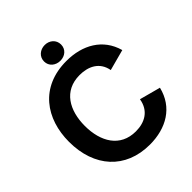

<svg xmlns="http://www.w3.org/2000/svg" viewBox="-259 -1113 1284 1284"><g transform="rotate(-45 383.5 -470.5)"><path d="M409 14C179 14 39 -144 39 -382C39 -599 161 -777 409 -777C560 -777 685 -708 725 -564L576 -524C560 -614 486 -648 405 -648C255 -648 189 -528 189 -382C189 -234 257 -115 405 -115C491 -115 561 -155 576 -248L725 -208C689 -58 563 14 409 14ZM301 -880C301 -835 338 -806 382 -806C426 -806 462 -835 462 -880C462 -925 426 -955 382 -955C338 -955 301 -925 301 -880Z"/></g></svg>

Font: Swile Sans
Style: Bold
Weight: 700
Designer: Lord
Foundry: Lord
Version: Version 1.477;FEAKit 1.0